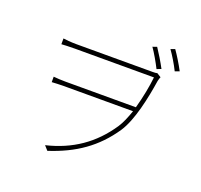

<svg xmlns="http://www.w3.org/2000/svg" viewBox="-144 -976 1245 1189"><g transform="rotate(20 478.0 -381.5)"><path d="M775.9 -668C756 -706 724.8 -757.1 703.8 -788L676.1 -778.1C698.2 -747.2 728 -695 747.2 -657ZM228 -632.1C191.1 -632.1 155.9 -636 141 -638.1V-600.1C159.1 -601.2 190 -603 228 -603H750C744 -545.1 729 -464.8 708.1 -391H242.9C212 -391 189.3 -392.8 165.1 -394.9V-359C189.3 -360.1 212 -361.9 242.9 -361.9H699.9C683.9 -315.7 666.9 -274.9 647 -245C552.9 -104 426.8 -18.1 259.9 22L285.2 50.1C454.2 -5 576 -88.1 671.2 -229C728.3 -315 761 -471.9 779.1 -590.9C782 -604.8 785.9 -612.9 788 -617.9L761 -634.9C753.9 -632.8 744.7 -632.1 730.8 -632.1ZM785.9 -802.9C808.9 -771 838.1 -723 858 -682.2L887.1 -692.8C866.1 -733 835.9 -782 813.9 -812.9Z"/></g></svg>

Font: Karasuma Gothic
Style: Thin
Weight: 200
Designer: Rasmus Andersson / Ryoko Ishizuka
Foundry: rsms
Version: Version 1.00